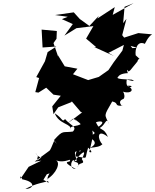

<svg xmlns="http://www.w3.org/2000/svg" viewBox="-20 -1126 981 1213"><path d="M440 -375C472 -368 475 -351 446 -374C511 -341 490 -312 503 -361C491 -316 419 -344 425 -307C436 -345 352 -339 326 -410C380 -376 371 -351 391 -374C439 -317 491 -330 402 -261C451 -276 456 -237 449 -296C371 -284 383 -310 321 -241C321 -241 357 -195 322 -236C289 -160 307 -179 215 -112C216 -152 229 -122 205 -160C211 -144 249 -97 298 -178L199 -105L241 -111L161 -72L110 3C101 -39 132 30 122 7C218 27 184 70 141 67C215 29 258 28 283 18C299 44 264 10 254 12C263 -12 320 -75 244 -25C261 -70 237 -56 243 -57C209 -87 217 2 293 -31C258 27 311 -7 274 8C337 -28 366 -101 332 -114C392 -89 438 -137 419 -105C366 -102 457 -61 459 -58C405 -61 440 -135 450 -108C510 -179 527 -181 497 -121C524 -81 477 -109 470 -68C496 -122 408 -92 465 -111C446 -177 447 -166 492 -175C466 -146 494 -227 490 -201C477 -212 490 -153 513 -227C461 -187 443 -131 472 -136C540 -127 512 -115 536 -190C528 -206 581 -152 544 -166C571 -278 581 -302 529 -341C582 -266 600 -301 542 -259C596 -232 583 -209 549 -192C592 -197 610 -199 627 -215C598 -240 587 -320 662 -261C633 -328 616 -289 586 -353C606 -364 670 -364 579 -310C652 -311 646 -408 671 -337C640 -409 632 -385 689 -485C735 -475 697 -455 753 -458C758 -448 713 -485 760 -501C769 -509 768 -532 757 -547C809 -530 837 -563 781 -584C856 -590 765 -542 781 -623C840 -607 827 -618 812 -623C775 -625 712 -624 720 -641C735 -604 695 -660 788 -664C774 -692 791 -686 786 -676C802 -673 802 -683 848 -737C856 -771 879 -735 837 -777C832 -819 850 -871 895 -849C897 -850 915 -895 941 -909L854 -917L754 -885L764 -847L753 -806L698 -732L665 -683L604 -640L537 -620L441 -657L469 -692L389 -707L346 -777L347 -769L318 -854L337 -881L339 -930L243 -939L249 -826L336 -832L281 -797L264 -739L209 -639L227 -633L203 -544L223 -541L272 -572L318 -528L364 -521L310 -454L318 -405L348 -448L429 -480L434 -485L491 -418L540 -407L532 -441L397 -339ZM371 -1005 440 -974 387 -901 463 -948 570 -961 524 -882 588 -828 575 -829 700 -772 665 -792 770 -846 848 -824 816 -822 752 -904 779 -1007 758 -980 767 -1083 824 -1106 692 -1032 705 -1081 595 -1009 604 -1026 545 -962 484 -1006 446 -1048 328 -1031 408 -1020Z"/></svg>

Font: Hussar Lance
Style: ExBdObl
Weight: 700
Foundry: Cannot Into Space Fonts, PlusOne Fonts
Version: Version 2.270